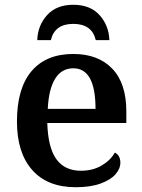

<svg xmlns="http://www.w3.org/2000/svg" viewBox="-20 -774 594 804"><path d="M51 -265Q51 -404 112 -476Q173 -548 287 -548Q391 -548 450 -486.5Q509 -425 509 -308V-259H178Q181 -156 216 -107.5Q251 -59 319 -59Q368 -59 405 -80.5Q442 -102 461 -135Q472 -130 478 -119Q484 -108 484 -93Q484 -67 463 -43.5Q442 -20 400 -5Q358 10 297 10Q179 10 115 -62Q51 -134 51 -265ZM380 -318Q380 -488 287 -488Q238 -488 211 -444.5Q184 -401 180 -318ZM287 -754Q358 -754 397 -710.5Q436 -667 438 -606H381Q365 -674 287 -674Q209 -674 193 -606H136Q138 -667 177 -710.5Q216 -754 287 -754Z"/></svg>

Font: Noto Serif SemiBold
Style: Regular
Weight: 600
Designer: Monotype Design Team
Foundry: Monotype Imaging Inc.
Version: Version 1.001